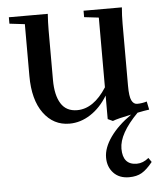

<svg xmlns="http://www.w3.org/2000/svg" viewBox="-50 -480 657 770"><g transform="rotate(-5 278.0 -94.5)"><path d="M219.7 11.2Q155.3 11.2 115.5 -43Q75.7 -97.2 75.7 -193.4V-401.9L14.2 -409.2V-435.1H170.9Q168.5 -400.9 168.5 -370.1V-169.4Q168.5 -107.9 189.7 -74Q210.9 -40 254.9 -40Q321.3 -40 373.5 -121.6V-402.3L314.9 -409.2V-435.1H469.2Q466.3 -402.3 466.3 -370.1V-119.6Q466.3 -76.2 474.4 -60.3Q482.4 -44.4 496.6 -44.4Q516.6 -44.4 535.6 -50.3L542.5 -17.1Q522.9 -14.6 495.1 -8.8Q418 69.3 418 129.4Q418 194.8 474.6 194.8Q499.5 194.8 522.5 175.8L534.2 192.9Q510.7 222.2 490.2 234.1Q469.7 246.1 439 246.1Q399.4 246.1 376.5 221.7Q353.5 197.3 353.5 159.7Q353.5 120.6 383.8 77.6Q414.1 34.7 468.8 -3.4Q415 7.3 393.6 15.6L373.5 6.3V-88.4Q344.7 -41 304.4 -14.9Q264.2 11.2 219.7 11.2Z"/></g></svg>

Font: Elstob Medium
Style: Regular
Weight: 500
Designer: Peter S. Baker
Version: Version 1.015